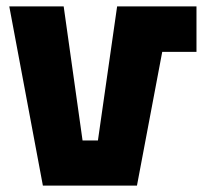

<svg xmlns="http://www.w3.org/2000/svg" viewBox="-20 -580 644 600"><path d="M114 0 9 -560H179L238 -141H286L346 -560H594V-418H487L408 0Z"/></svg>

Font: Tektur SemiCondensed
Style: Bold
Weight: 700
Width: 4
Designer: Adam Jagosz
Foundry: Adam Jagosz
Version: Version 1.005;gftools[0.9.30]